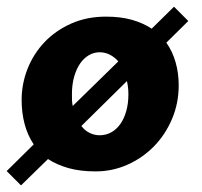

<svg xmlns="http://www.w3.org/2000/svg" viewBox="-20 -502 605 576"><path d="M44.9 -202.1Q44.9 -250.5 62.7 -295.7Q80.6 -340.8 113.5 -375.5Q146.5 -410.2 193.4 -431.2Q240.2 -452.1 297.9 -452.1Q341.8 -452.1 375.5 -442.6Q409.2 -433.1 435.1 -416L502 -481.9L544.9 -439L479 -374Q497.6 -347.7 506.8 -315.2Q516.1 -282.7 516.1 -246.1Q516.1 -191.9 495.8 -144.5Q475.6 -97.2 441.4 -62.5Q407.2 -27.8 362.1 -7.8Q316.9 12.2 267.1 12.2Q220.2 12.2 185.1 2.2Q149.9 -7.8 124 -24.9L43 54.2L0 11.2L81.1 -68.8Q62.5 -96.7 53.7 -130.4Q44.9 -164.1 44.9 -202.1ZM365.2 -219.2Q365.2 -239.7 360.8 -258.8L224.1 -124Q234.4 -110.4 248.8 -103.3Q263.2 -96.2 278.8 -96.2Q297.4 -96.2 313.2 -104.7Q329.1 -113.3 340.6 -129.4Q352.1 -145.5 358.6 -168.2Q365.2 -190.9 365.2 -219.2ZM195.8 -219.2Q195.8 -209.5 196 -200.9Q196.3 -192.4 198.2 -184.1L335 -317.9Q323.7 -330.6 309.6 -337.9Q295.4 -345.2 278.8 -345.2Q261.7 -345.2 246.6 -336.4Q231.4 -327.6 220.2 -311.3Q209 -294.9 202.4 -271.7Q195.8 -248.5 195.8 -219.2Z"/></svg>

Font: Simonetta
Style: Black
Weight: 900
Designer: Gayaneh Bagdasaryan
Foundry: Brownfox
Version: Version 1.002